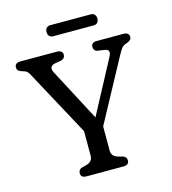

<svg xmlns="http://www.w3.org/2000/svg" viewBox="-123 -949 941 1049"><g transform="rotate(-15 348.0 -424.5)"><path d="M487 -786.5C505.5 -786.5 516.5 -797.5 516.5 -817.5C516.5 -837.5 505.5 -849 487 -849H258.5C240 -849 229 -837.5 229 -817.5C229 -797.5 240 -786.5 258.5 -786.5ZM481 -700C460 -700 450 -690.5 450 -674.5C450 -660 458 -649.5 471.5 -647.5L509 -642C537 -638 539.5 -623.5 525.5 -597L366.5 -298.5L210.5 -594.5C197.5 -619.5 202.5 -636.5 233.5 -641.5L259 -645.5C279 -648.5 288 -660 288 -674.5C288 -690.5 276.5 -700 255 -700H48.5C27.5 -700 17.5 -690.5 17.5 -674.5C17.5 -662.5 22.5 -653 41.5 -647L56 -642.5C73 -637 78 -628.5 89.5 -607L287 -242V-103.5C287 -81.5 276 -66.5 251 -60L228.5 -54C212.5 -50 204.5 -40 204.5 -25.5C204.5 -9.5 215 0 236 0H445.5C466.5 0 477 -9.5 477 -25.5C477 -40 469 -50 453 -54L430.5 -60C407 -66.5 394.5 -80.5 394.5 -103.5V-240L585 -592.5C608 -635 614.5 -638 633 -645L639.5 -647.5C658.5 -655 664 -662 664 -674.5C664 -690 653.5 -700 632.5 -700Z"/></g></svg>

Font: dr Title
Style: Regular
Weight: 400
Version: Version 1.000;hotconv 1.0.109;makeotfexe 2.5.65596